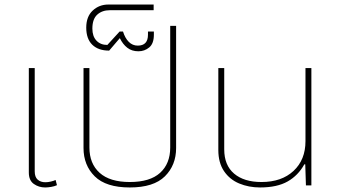

<svg xmlns="http://www.w3.org/2000/svg" viewBox="-20 -817 1496 846"><path d="M179 9Q151 9 129 -6.5Q107 -22 107 -57V-517H133V-62Q133 -37 146 -25.5Q159 -14 180 -14Q191 -14 204 -17Q217 -20 225 -24L231 -1Q220 4 205.5 6.5Q191 9 179 9Z M552 9Q447 9 397.5 -40Q348 -89 348 -165V-517H374V-167Q374 -96 419 -55.5Q464 -15 552 -15Q641 -15 685.5 -55.5Q730 -96 730 -167V-703H756V-165Q756 -89 706.5 -40Q657 9 552 9Z M590 -591Q561 -591 541 -606.5Q521 -622 508 -649L461 -594Q413 -594 386.5 -620Q360 -646 360 -695Q360 -744 388.5 -770.5Q417 -797 457 -797H657V-772H464Q430 -772 408.5 -752.5Q387 -733 387 -691Q387 -657 405 -638Q423 -619 453 -619L507 -678H522Q531 -649 547.5 -632.5Q564 -616 587 -616Q632 -616 632 -664V-678H658V-664Q658 -625 637.5 -608Q617 -591 590 -591Z M1126 9Q1076 9 1034 -8.5Q992 -26 967 -63Q942 -100 942 -156V-517H968V-159Q968 -89 1011.5 -52Q1055 -15 1132 -15Q1221 -15 1273.5 -64Q1326 -113 1326 -195V-517H1352V0H1328L1325 -93H1321Q1294 -44 1247.5 -17.5Q1201 9 1126 9Z"/></svg>

Font: Noto Sans Thai UI Thin
Style: Regular
Weight: 100
Designer: Monotype Design Team
Foundry: Monotype Imaging Inc.
Version: Version 2.000